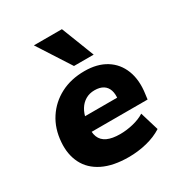

<svg xmlns="http://www.w3.org/2000/svg" viewBox="-181 -898 978 1038"><g transform="rotate(-30 308.0 -379.0)"><path d="M324 11Q227 11 163 -20.5Q99 -52 70 -109.5Q41 -167 47 -242Q53 -323 92.5 -383.5Q132 -444 197 -478Q262 -512 347 -512Q426 -512 480 -478.5Q534 -445 558 -383.5Q582 -322 570 -239L566 -208H192L206 -299H440L427 -285Q432 -320 424 -344.5Q416 -369 395.5 -382Q375 -395 342 -395Q310 -395 285.5 -380.5Q261 -366 245.5 -340.5Q230 -315 224 -281L219 -250Q212 -206 223.5 -177Q235 -148 265.5 -134Q296 -120 345 -120Q385 -120 426.5 -130Q468 -140 498 -159L533 -43Q491 -16 436 -2.5Q381 11 324 11ZM312 -564 180 -769H355L435 -564Z"/></g></svg>

Font: Nunito Sans 9pt Black
Style: Italic
Weight: 900
Italic angle: -9°
Version: Version 3.101;gftools[0.9.27]